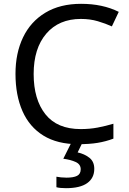

<svg xmlns="http://www.w3.org/2000/svg" viewBox="-20 -744 672 1004"><path d="M403 -645Q288 -645 222 -568Q156 -491 156 -357Q156 -224 217.5 -146.5Q279 -69 402 -69Q449 -69 491 -77Q533 -85 573 -97V-19Q533 -4 490.5 3Q448 10 389 10Q280 10 207 -35Q134 -80 97.5 -163Q61 -246 61 -358Q61 -466 100.5 -548.5Q140 -631 217 -677.5Q294 -724 404 -724Q517 -724 601 -682L565 -606Q532 -621 491.5 -633Q451 -645 403 -645ZM473 139Q473 187 436 213.5Q399 240 325 240Q293 240 275 235V180Q284 182 299 183.5Q314 185 328 185Q364 185 383 175.5Q402 166 402 141Q402 115 375.5 103Q349 91 311 86L354 0H412L386 53Q422 61 447.5 81Q473 101 473 139Z"/></svg>

Font: Noto Sans Thai Looped
Style: Regular
Weight: 400
Designer: Sasikarn Vongin, Ben Mitchell
Foundry: The Fontpad Ltd
Version: Version 1.001; ttfautohint (v1.8.4.7-5d5b)